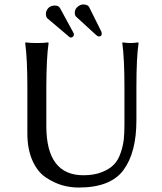

<svg xmlns="http://www.w3.org/2000/svg" viewBox="-20 -840 732 870"><path d="M543.9 -444.8Q543.9 -573.7 534.2 -645L536.1 -647.9Q554.2 -645 571 -645Q587.9 -645 606 -647.9L607.9 -645Q598.1 -579.1 598.1 -444.8V-294.9Q598.1 -148.9 539.6 -69.6Q481 9.8 336.9 9.8Q297.9 9.8 261.5 -0.7Q225.1 -11.2 187.5 -36.1Q149.9 -61 127 -112.5Q104 -164.1 104 -235.8V-444.8Q104 -573.7 94.2 -645L96.2 -647.9Q114.3 -645 147.2 -645Q180.2 -645 198.2 -647.9L200.2 -645Q190.4 -579.1 189.9 -444.8V-269Q189.9 -45.9 357.9 -45.9Q406.7 -45.9 441.9 -60.1Q477.1 -74.2 496.6 -94.7Q516.1 -115.2 527.1 -148.2Q538.1 -181.2 541 -209.5Q543.9 -237.8 543.9 -276.9ZM188 -776.9Q188 -791 198.5 -803Q209 -814.9 229 -814.9Q245.1 -814.9 252 -803.2L311.5 -693.8Q315.4 -687 314.9 -683.1Q314.9 -677.2 310.5 -673.6Q306.2 -669.9 301.8 -669.9Q296.9 -669.9 293.9 -672.9L194.8 -756.8Q188 -763.7 188 -776.9ZM318.8 -782.2Q318.8 -798.3 331.5 -809.1Q344.2 -819.8 356.9 -819.8Q377 -819.8 383.8 -808.1L438.5 -698.2Q440.9 -693.4 440.9 -687Q440.9 -674.8 428.2 -674.8Q422.4 -674.8 414.1 -682.6L326.2 -763.2Q318.8 -769 318.8 -782.2Z"/></svg>

Font: Biolilbert
Style: Regular
Weight: 400
Designer: Philipp H. Poll
Foundry: Philipp H. Poll
Version: Version 1.1.0